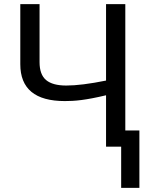

<svg xmlns="http://www.w3.org/2000/svg" viewBox="-20 -708 707 927"><path d="M492 -248Q454 -239 425 -233.5Q396 -228 372.5 -225Q349 -222 330 -221Q311 -220 293 -220Q78 -220 78 -398V-688H171V-408Q171 -348 202.5 -321.5Q234 -295 300 -295Q373 -295 492 -319V-688H585V-78H653V199H565V0H492Z"/></svg>

Font: Libra Sans
Style: Regular
Weight: 400
Foundry: Context Ltd
Version: Version 1.000; ttfautohint (v1.3)